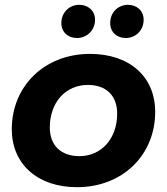

<svg xmlns="http://www.w3.org/2000/svg" viewBox="-20 -770 694 798"><path d="M300 -612C339 -612 375 -642 375 -688C375 -726 346 -750 309 -750C270 -750 235 -720 235 -674C235 -636 263 -612 300 -612ZM503 -612C542 -612 577 -642 577 -688C577 -726 548 -750 512 -750C472 -750 438 -720 438 -674C438 -636 466 -612 503 -612ZM300 8C490 8 625 -126 625 -305C625 -451 519 -546 354 -546C165 -546 29 -412 29 -233C29 -88 136 8 300 8ZM310 -121C232 -121 187 -167 187 -240C187 -345 253 -417 345 -417C423 -417 467 -371 467 -298C467 -193 401 -121 310 -121Z"/></svg>

Font: AWKNG-Font
Style: Bold Italic
Weight: 700
Italic angle: -11.3°
Designer: Awakening Church
Foundry: Awakening Church
Version: Version 1.700;PS 001.700;hotconv 1.0.88;makeotf.lib2.5.64775